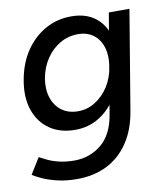

<svg xmlns="http://www.w3.org/2000/svg" viewBox="-82 -581 752 862"><g transform="rotate(-10 294.5 -150.0)"><path d="M201 212Q150 212 109.5 202Q69 192 42.5 179.5Q16 167 2 158L47 85Q60 92 81.5 102.5Q103 113 134 120.5Q165 128 203 128Q273 128 326 85Q379 42 394 -49L470 -500H564L489 -49Q475 37 435 95.5Q395 154 335.5 183Q276 212 201 212ZM231 -7Q162 -7 114.5 -40Q67 -73 47 -132Q27 -191 41 -268Q54 -342 90.5 -396.5Q127 -451 181 -481.5Q235 -512 300 -512Q367 -512 409.5 -479Q452 -446 468 -387.5Q484 -329 471 -253Q458 -180 424 -124Q390 -68 341 -37.5Q292 -7 231 -7ZM258 -87Q300 -87 336 -109.5Q372 -132 397 -170.5Q422 -209 430 -260Q438 -309 426.5 -347Q415 -385 386.5 -406.5Q358 -428 316 -428Q272 -428 234.5 -406.5Q197 -385 171 -346.5Q145 -308 136 -258Q128 -208 141 -169.5Q154 -131 184 -109Q214 -87 258 -87Z"/></g></svg>

Font: Figtree Light Medium
Style: Italic
Weight: 500
Italic angle: -9.5°
Version: Version 2.000